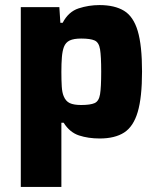

<svg xmlns="http://www.w3.org/2000/svg" viewBox="-20 -538 625 757"><path d="M62 199V-510H214L218 -448H227Q250 -492 290 -505Q330 -518 372 -518Q432 -518 469 -495.5Q506 -473 523 -416Q540 -359 540 -256Q540 -154 523 -96.5Q506 -39 469.5 -15.5Q433 8 373 8Q328 8 291.5 -4Q255 -16 231 -54H222V199ZM300 -124Q336 -124 353 -131.5Q370 -139 374.5 -166.5Q379 -194 379 -255Q379 -316 374.5 -343.5Q370 -371 353 -378.5Q336 -386 300 -386Q271 -386 255 -378.5Q239 -371 232 -353Q226 -337 224 -312.5Q222 -288 222 -255Q222 -221 223.5 -197Q225 -173 231 -159Q239 -139 255 -131.5Q271 -124 300 -124Z"/></svg>

Font: Saira
Style: Bold
Weight: 700
Designer: Hector Gatti with collaboration of the Omnibus-Type team
Foundry: Omnibus-Type
Version: Version 1.100; ttfautohint (v1.8.3)